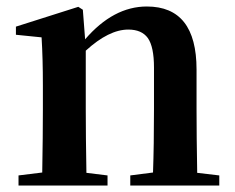

<svg xmlns="http://www.w3.org/2000/svg" viewBox="-20 -571 722 591"><path d="M655 -31V0H381V-31L451 -40Q454 -124 454 -235V-363Q454 -427 435 -454Q416 -480 375 -480Q315 -480 244 -415V-235Q244 -153 246 -39L311 -31V0H37V-31L110 -40Q112 -154 112 -235V-307Q112 -392 108 -456L29 -464V-489L221 -550L235 -541L242 -450Q329 -551 432 -551Q585 -551 585 -357V-235Q585 -153 587 -39Z"/></svg>

Font: Source Han Serif JP
Style: Bold
Weight: 700
Designer: Ryoko NISHIZUKA  (kana & ideographs); Frank Grießhammer (Latin, Greek & Cyrillic); Wenlong ZHANG  (bopomofo); Sandoll Co
Foundry: Adobe Systems Incorporated
Version: Version 1.000;PS 1;hotconv 16.6.53;makeotf.lib2.5.65590